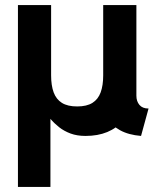

<svg xmlns="http://www.w3.org/2000/svg" viewBox="-20 -528 629 763"><path d="M540.5 12.2Q490.5 8.1 457 -10.5Q423.6 -29.1 406.9 -55.4Q390.1 -81.8 390.1 -108.4V-147.2L522 -228.5V-147.5Q522 -125.5 534.1 -111.1Q546.1 -96.7 570.3 -96.7ZM390.1 -507.8H522V-228.5Q522 -111.3 469.8 -49.6Q417.7 12.2 319.8 12.2Q286.4 12.2 260.4 2.6Q234.4 -7.1 214.8 -22.6Q195.3 -38.1 180.4 -55.7V214.8H51.3V-507.8H183.1V-228.5Q183.1 -188.5 193.2 -160.9Q203.4 -133.3 226.1 -119.1Q248.8 -105 286.6 -105Q324.5 -105 347.2 -119.1Q369.9 -133.3 380 -160.9Q390.1 -188.5 390.1 -228.5Z"/></svg>

Font: Giphurs
Style: Regular
Weight: 400
Version: Version 2.010